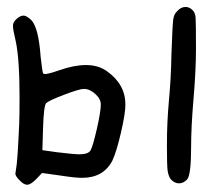

<svg xmlns="http://www.w3.org/2000/svg" viewBox="-20 -502 625 542"><path d="M533.2 -365.2Q533.2 -303.7 526.4 -224.1Q519.5 -144.5 519.5 -87.9Q519.5 -9.8 508.8 3.9Q498 15.6 485.4 15.6Q472.7 15.6 461.9 3.9Q455.1 -5.9 453.1 -21Q451.2 -36.1 451.2 -92.8Q451.2 -157.2 457 -219.7Q462.9 -282.2 463.9 -347.7Q466.8 -428.7 468.8 -445.3Q470.7 -461.9 479.5 -469.7Q490.2 -482.4 503.9 -482.4Q514.6 -482.4 523.4 -473.6Q531.2 -466.8 532.2 -451.2Q533.2 -435.5 533.2 -365.2ZM216.8 -251Q204.1 -251 160.6 -234.4Q117.2 -217.8 110.4 -210.9Q103.5 -204.1 101.6 -141.6L99.6 -78.1L140.6 -72.3Q189.5 -66.4 204.1 -66.4Q228.5 -66.4 235.4 -77.1Q242.2 -88.9 253.4 -138.2Q264.6 -187.5 264.6 -207Q264.6 -222.7 249 -236.8Q233.4 -251 216.8 -251ZM46.9 -458Q54.7 -458 68.4 -445.3Q88.9 -423.8 94.7 -341.8Q99.6 -298.8 101.6 -294.9Q104.5 -293 107.4 -293Q116.2 -293 147.5 -303.7Q189.5 -318.4 222.7 -318.4Q257.8 -318.4 282.2 -300.8Q334 -263.7 334 -207Q334 -181.6 321.3 -127Q308.6 -72.3 296.9 -47.9Q271.5 0 211.9 0Q192.4 0 154.3 -5.9L98.6 -13.7L82 3.9Q66.4 19.5 56.6 19.5Q46.9 19.5 35.2 6.8Q23.4 -4.9 23.4 -11.7Q23.4 -13.7 25.4 -25.4Q29.3 -43 34.2 -151.4Q35.2 -177.7 35.2 -227.5Q35.2 -335.9 24.4 -385.7Q16.6 -418 16.6 -429.7Q16.6 -439.5 26.9 -448.7Q37.1 -458 46.9 -458Z"/></svg>

Font: Schoolbell
Style: Regular
Weight: 400
Designer: Font Diner, Inc
Foundry: Font Diner, Inc
Version: Version 1.001